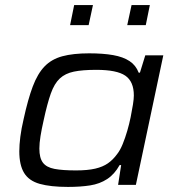

<svg xmlns="http://www.w3.org/2000/svg" viewBox="-20 -728 691 756"><path d="M248 8Q179 8 136.5 -4Q94 -16 75 -47Q56 -78 56 -132Q56 -157 60 -189Q64 -221 73 -259Q90 -337 109 -387.5Q128 -438 155.5 -466.5Q183 -495 225.5 -506.5Q268 -518 331 -518Q386 -518 425.5 -511Q465 -504 490 -487.5Q515 -471 526 -442H531L552 -510H623L515 0H445L457 -78H451Q431 -42 402 -23Q373 -4 335 2Q297 8 248 8ZM279 -57Q325 -57 355 -64Q385 -71 405 -85Q425 -99 441 -121Q453 -136 463 -160.5Q473 -185 481 -212.5Q489 -240 494.5 -267Q500 -294 503.5 -316.5Q507 -339 507 -352Q507 -407 473.5 -430Q440 -453 359 -453Q305 -453 271 -446Q237 -439 215.5 -419Q194 -399 180 -359.5Q166 -320 152 -255Q144 -220 139.5 -192Q135 -164 135 -143Q135 -106 149 -87.5Q163 -69 194.5 -63Q226 -57 279 -57ZM481 -629 498 -708H570L554 -629ZM256 -629 272 -708H346L329 -629Z"/></svg>

Font: Saira Expanded
Style: Italic
Weight: 400
Width: 7
Italic angle: -12°
Designer: Hector Gatti with collaboration of the Omnibus-Type team
Foundry: Omnibus-Type
Version: Version 1.101